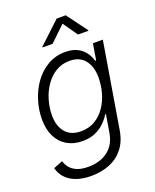

<svg xmlns="http://www.w3.org/2000/svg" viewBox="-173 -853 940 1165"><g transform="rotate(-20 296.5 -270.5)"><path d="M212.4 214.4Q154.3 214.4 113 198.7Q71.8 183.1 47.4 155.5Q22.9 127.9 14.6 92.8L73.7 69.3Q80.6 92.3 96.4 112.3Q112.3 132.3 140.9 144.3Q169.4 156.2 213.9 156.2Q288.6 156.2 339.6 118.2Q390.6 80.1 402.8 5.9L421.9 -108.9L417 -107.9Q400.4 -80.6 375 -56.4Q349.6 -32.2 314.7 -17.3Q279.8 -2.4 234.4 -2.4Q177.2 -2.4 134.8 -27.3Q92.3 -52.2 69.1 -98.6Q45.9 -145 45.9 -209.5Q45.9 -271 64.5 -330.8Q83 -390.6 118.4 -439.5Q153.8 -488.3 204.1 -517.6Q254.4 -546.9 317.4 -546.9Q353.5 -546.9 380.1 -537.1Q406.7 -527.3 425 -510.7Q443.4 -494.1 454.6 -474.4Q465.8 -454.6 471.2 -434.1L477.5 -435.5L494.6 -539.1H558.6L466.8 12.7Q455.1 82.5 419.2 127.2Q383.3 171.9 329.8 193.1Q276.4 214.4 212.4 214.4ZM245.1 -61.5Q297.4 -61.5 336.7 -85.2Q376 -108.9 402.6 -148.2Q429.2 -187.5 442.4 -235.6Q455.6 -283.7 455.6 -333Q455.6 -402.8 422.1 -445.1Q388.7 -487.3 324.2 -487.3Q273.9 -487.3 234.6 -463.4Q195.3 -439.5 167.7 -399.4Q140.1 -359.4 125.7 -310.5Q111.3 -261.7 111.3 -212.4Q111.3 -142.6 145.8 -102.1Q180.2 -61.5 245.1 -61.5ZM263.7 -619.6H197.8L198.2 -623L338.9 -754.9H397.5L495.1 -623L494.6 -619.6H427.7L361.8 -713.9Z"/></g></svg>

Font: Inter 18pt Light
Style: Italic
Weight: 300
Italic angle: -9.3988°
Designer: Rasmus Andersson
Foundry: rsms
Version: Version 4.001;git-66647c0bb